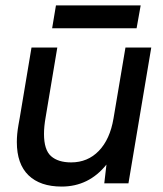

<svg xmlns="http://www.w3.org/2000/svg" viewBox="-20 -675 601 707"><path d="M372 -69Q307 12 207 12Q128 12 85 -29.5Q42 -71 42 -152Q42 -181 48 -215L53 -243L96 -500H191L148 -243Q142 -209 142 -182Q142 -123 168 -100Q194 -77 242 -77Q303 -77 344 -119.5Q385 -162 398 -239L442 -500H537L453 0H364ZM186 -655H498L483 -571H172Z"/></svg>

Font: Oak Sans Medium
Style: Italic
Weight: 500
Italic angle: -9.49998°
Foundry: Erik Kennedy, Walven
Version: Version 1.000